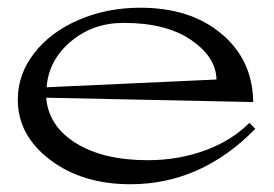

<svg xmlns="http://www.w3.org/2000/svg" viewBox="-20 -455 707 495"><path d="M538.1 -250Q537.1 -307.6 472.9 -351.8Q408.7 -396 298.8 -396Q219.2 -396 162.4 -347.9Q105.5 -299.8 100.1 -230ZM25.9 -198.2Q25.9 -263.2 67.9 -317.6Q109.9 -372.1 182.6 -403.6Q255.4 -435.1 341.8 -435.1Q470.7 -435.1 551 -367.9Q631.3 -300.8 632.8 -191.9L99.1 -203.1Q105 -129.9 175.8 -85.9Q246.6 -42 360.8 -42Q439.5 -42 508.3 -67.1Q577.1 -92.3 623 -138.2L638.2 -123Q499 20 315.9 20Q192.4 20 109.1 -43Q25.9 -106 25.9 -198.2Z"/></svg>

Font: Halibut Exp
Style: Regular
Weight: 400
Width: 7
Designer: Matteo Maggi
Foundry: Collletttivo
Version: Version 3.080 | FøM Fix